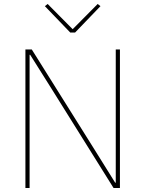

<svg xmlns="http://www.w3.org/2000/svg" viewBox="-20 -947 732 967"><path d="M552 0 239 -501 132 -671H129V-501V0H108V-698H140L454 -197L560 -27H563V-197V-698H584V0ZM358 -783H334L206 -916L220 -927L346 -800L472 -927L486 -916Z"/></svg>

Font: IBM Plex Sans Thin
Style: Regular
Weight: 250
Designer: Mike Abbink, Paul van der Laan, Pieter van Rosmalen
Foundry: Bold Monday
Version: Version 3.201